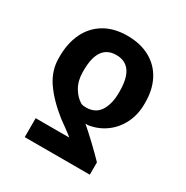

<svg xmlns="http://www.w3.org/2000/svg" viewBox="-164 -673 953 986"><g transform="rotate(30 312.5 -179.5)"><path d="M115.2 177.7V65.4H314.5Q300.8 53.7 275.4 35.2Q242.2 11.7 228.5 1Q148.9 -62.5 106.2 -125.5Q63.5 -188.5 63.5 -260.7V-270.5Q63.5 -350.1 92.5 -410.2Q121.6 -470.2 177.7 -503.7Q233.9 -537.1 312.5 -537.1Q390.6 -537.1 447 -505.9Q503.4 -474.6 533 -418Q562.5 -361.3 562.5 -287.1V-277.3Q562.5 -213.9 537.1 -162.6Q511.7 -111.3 467.3 -79.1Q422.9 -46.9 367.2 -38.1H350.6Q382.3 -11.2 428.5 32.7Q474.6 76.7 501 104.5V177.7ZM312.5 -422.9Q206.1 -422.9 206.1 -270.5V-260.7Q206.1 -210.4 228 -172.4Q250 -134.3 283.2 -115.2Q293.5 -111.3 310.5 -111.3Q366.7 -111.3 393.3 -152.8Q419.9 -194.3 419.9 -260.7V-270.5Q419.9 -422.9 312.5 -422.9Z"/></g></svg>

Font: Pretendard JP
Style: Bold
Weight: 700
Designer: Base glyphs from Inter by Rasmus Andersson; Hangeul glyphs from Noto Sans CJK(Source Han Sans) by Jang Soo-young and Kan
Foundry: Kil Hyung-jin
Version: Version 1.309